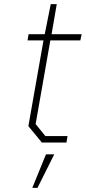

<svg xmlns="http://www.w3.org/2000/svg" viewBox="-20 -688 414 927"><path d="M182 0 117 -79 190 -493H113L118 -523H196L225 -668H254L229 -523H374L368 -493H223L152 -89L199 -31H306L301 0ZM136 219 202 57H242L161 219Z"/></svg>

Font: Tomorrow ExtraLight
Style: Italic
Weight: 275
Italic angle: -10°
Designer: Tony de Marco, Monica Rizzolli
Foundry: Just in Type
Version: Version 2.002